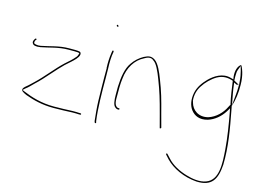

<svg xmlns="http://www.w3.org/2000/svg" viewBox="-122 -935 1931 1426"><g transform="rotate(15 844.0 -222.5)"><path d="M47 -411C53 -400 73 -394 107 -400C173 -412 234 -436 315 -436H361C370 -436 378 -436 385 -435L395 -433H396L398 -432L395 -420C393 -412 389 -404 380 -395C371 -384 360 -373 348 -362L310 -328C250 -272 194 -197 131 -138C117 -125 105 -114 96 -105C78 -89 63 -81 58 -64C56 -51 71 -42 98 -30C161 -7 228 11 318 11C367 11 419 9 462 7C484 7 499 7 509 8H523C524 8 528 6 528 4C528 0 528 -1 522 -3H508C500 -4 484 -4 462 -4C419 -2 367 0 318 0C220 0 144 -24 79 -51L61 -59C67 -65 74 -70 80 -76C100 -90 114 -107 137 -129C168 -157 202 -195 231 -228L277 -279C304 -308 325 -329 354 -353C375 -372 404 -398 408 -422C411 -450 386 -445 362 -447H315C238 -447 175 -423 106 -410C92 -408 83 -408 72 -410C66 -410 57 -414 54 -417V-426C54 -438 63 -445 64 -446C67 -449 59 -457 55 -452C45 -440 37 -423 47 -411ZM58 -66V-67ZM98 -32ZM362 -450ZM380 -397ZM462 -6V-7ZM509 8Z M613 -702C613 -699 617 -695 622 -695C627 -695 627 -695 627 -700C627 -703 622 -709 619 -709C615 -709 613 -707 613 -702ZM622 -378 623 -377V-302C623 -275 623 -246 624 -216L626 -123C627 -83 634 -6 638 25L641 36C646 41 652 42 652 33L649 23V22C636 -71 635 -196 635 -302C635 -329 634 -353 634 -377C632 -422 633 -470 641 -508C641 -509 641 -510 639 -513C630 -525 628 -499 627 -492V-490C622 -458 620 -419 622 -378ZM633 -376H634ZM639 -513Z M739 -202C739 -161 744 -125 759 -113C767 -105 776 -102 780 -102H788C792 -102 793 -104 793 -108C793 -112 792 -113 788 -113H779C747 -124 751 -173 751 -202C751 -248 750 -289 756 -332C764 -418 807 -487 872 -519C890 -530 920 -545 944 -521L943 -522C957 -513 968 -497 979 -477C991 -454 1003 -427 1014 -397C1047 -311 1063 -259 1092 -149L1118 -51C1119 -47 1120 -47 1122 -47C1125 -48 1130 -52 1129 -55L1103 -151C1074 -263 1060 -313 1026 -400C1006 -452 983 -507 951 -530C921 -550 900 -545 866 -528C834 -510 806 -485 785 -454C753 -410 742 -342 739 -265ZM866 -528ZM872 -519Z M1214 124C1214 125 1215 128 1215 128L1243 159C1296 214 1385 257 1485 264C1603 268 1637 206 1645 93C1649 -44 1623 -187 1600 -307L1597 -323C1596 -327 1594 -336 1593 -344H1592V-348L1594 -350C1609 -393 1618 -456 1616 -515C1616 -550 1610 -586 1603 -609C1594 -639 1584 -658 1581 -657H1580C1557 -642 1545 -603 1550 -559L1553 -540L1534 -545C1466 -566 1404 -523 1367 -486C1336 -454 1307 -416 1297 -368C1286 -314 1296 -268 1320 -237C1346 -204 1387 -184 1447 -201C1497 -216 1541 -254 1569 -299L1585 -326L1591 -295C1606 -215 1624 -107 1630 -21C1638 86 1646 210 1556 244C1508 263 1447 252 1401 238C1344 221 1288 192 1252 152L1223 121C1223 121 1220 119 1219 119C1217 119 1214 121 1214 124ZM1304 -307V-308C1299 -355 1312 -395 1332 -425C1355 -462 1391 -498 1430 -521C1472 -544 1510 -543 1551 -529L1552 -528V-527C1559 -478 1568 -409 1580 -358L1582 -354L1571 -334C1546 -282 1502 -238 1446 -220C1374 -201 1322 -242 1308 -296C1307 -300 1306 -303 1305 -307ZM1562 -534V-541C1561 -556 1561 -571 1562 -586C1562 -596 1563 -607 1567 -616L1580 -650L1590 -615C1596 -592 1601 -568 1603 -534L1605 -510H1604V-496C1604 -478 1603 -458 1601 -438L1593 -352L1577 -437C1573 -458 1570 -479 1568 -496L1565 -519L1585 -509L1586 -508C1586 -508 1588 -508 1589 -509L1601 -512L1585 -521C1572 -527 1572 -529 1562 -534ZM1562 -541H1563L1562 -542ZM1580 -356ZM1594 -349ZM1597 -322V-323ZM1601 -512 1604 -510V-513Z"/></g></svg>

Font: Stray Cat
Style: Hl
Weight: 100
Version: Version 1.0